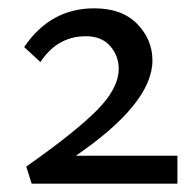

<svg xmlns="http://www.w3.org/2000/svg" viewBox="-20 -441 459 461"><path d="M162 -67H406V0H56L43 -41Q161 -124 213 -176.5Q265 -229 265 -276Q265 -307 244.5 -330.5Q224 -354 186 -354Q118 -354 77 -292L38 -328Q101 -421 206 -421Q273 -421 309.5 -383.5Q346 -346 346 -296Q346 -193 162 -67Z"/></svg>

Font: EauTestText Medium
Style: Regular
Weight: 500
Designer: Christian Thalmann (Catharsis Fonts)
Version: Version 0.001;PS 000.001;hotconv 1.0.88;makeotf.lib2.5.64775